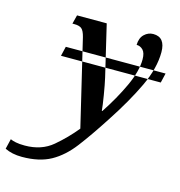

<svg xmlns="http://www.w3.org/2000/svg" viewBox="-259 -646 923 987"><g transform="rotate(15 202.0 -152.5)"><path d="M6 -314 18 -365H549L537 -314ZM-54 240Q38 240 99.5 206Q161 172 212.5 104.5Q264 37 328 -62Q406 -181 453 -280.5Q500 -380 500 -465Q500 -545 436 -545Q409 -545 388.5 -525.5Q368 -506 367 -469Q387 -469 401.5 -454Q416 -439 416 -404Q416 -342 378 -260Q340 -178 285 -95H282Q280 -121 271 -175.5Q262 -230 254 -265L190 -536H32L20 -489H31Q57 -489 69.5 -478.5Q82 -468 90 -436L199 22Q152 80 93 130Q34 180 -55 180Q-84 180 -103 176Q-122 172 -132 167L-145 221Q-107 240 -54 240Z"/></g></svg>

Font: Noto Serif SemiCondensed Semi
Style: Italic
Weight: 600
Width: 4
Italic angle: -12°
Designer: Monotype Design Team
Foundry: Monotype Imaging Inc.
Version: Version 1.901